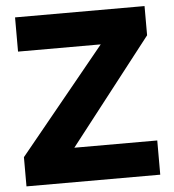

<svg xmlns="http://www.w3.org/2000/svg" viewBox="-51 -758 728 805"><g transform="rotate(-5 312.5 -355.0)"><path d="M28 -123V0H591V-144H242L587 -587V-710H42V-566H390Z"/></g></svg>

Font: FIGSv2-sans-serif ExtraBold
Style: Regular
Weight: 800
Designer: Matt McInerney, Pablo Impallari, Rodrigo Fuenzalida,Mirko Velimirovic
Foundry: Matt McInerney, Pablo Impallari, Rodrigo Fuenzalida
Version: Version 4.021;hotconv 1.0.109;makeotfexe 2.5.65596